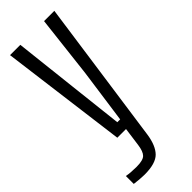

<svg xmlns="http://www.w3.org/2000/svg" viewBox="-264 -628 858 858"><g transform="rotate(-45 165.5 -198.5)"><path d="M101 0 23 -600H88L121 -306L150 -49H168L204 -306L238 -600H303L206 85Q197 146 169 174.5Q141 203 71 203Q58 203 39.5 201.5Q21 200 7 198V148Q34 153 70 153Q111 153 125 139Q139 125 144 88L156 0Z"/></g></svg>

Font: Big Shoulders Text Light
Style: Regular
Weight: 300
Designer: Patric King
Foundry: XO Type Co
Version: Version 1.000; ttfautohint (v1.8.2)